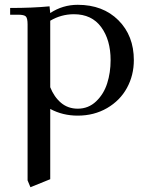

<svg xmlns="http://www.w3.org/2000/svg" viewBox="-20 -472 612 795"><path d="M22 -411.1V-439Q115.2 -439 185.1 -445.8L188 -418Q239.7 -452.1 301.8 -452.1Q406.2 -452.1 470.2 -388.2Q534.2 -324.2 534.2 -223.1Q534.2 -160.2 505.6 -107.9Q477.1 -55.7 423.3 -24.4Q369.6 6.8 301.8 6.8Q239.3 6.8 188 -21V270L106 303.2L94.2 274.9V-371.1Q94.2 -396 87.2 -403.6Q80.1 -411.1 55.2 -411.1ZM188 -110.8Q204.1 -70.3 232.9 -46.1Q261.7 -22 301.8 -22Q346.2 -22 377.9 -52.2Q409.7 -82.5 423.8 -127Q438 -171.4 438 -223.1Q438 -306.6 398.9 -359.9Q359.9 -413.1 286.1 -413.1Q233.4 -413.1 188 -386.2Z"/></svg>

Font: Dihjauti S
Style: Bold
Weight: 700
Designer: T. Christopher White
Version: Version 3.0.0